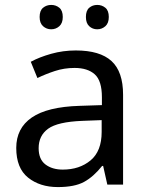

<svg xmlns="http://www.w3.org/2000/svg" viewBox="-20 -750 601 780"><path d="M288 -545Q386 -545 433 -502Q480 -459 480 -365V0H416L399 -76H395Q360 -32 321.5 -11Q283 10 215 10Q142 10 94 -28.5Q46 -67 46 -149Q46 -229 109 -272.5Q172 -316 303 -320L394 -323V-355Q394 -422 365 -448Q336 -474 283 -474Q241 -474 203 -461.5Q165 -449 132 -433L105 -499Q140 -518 188 -531.5Q236 -545 288 -545ZM314 -259Q214 -255 175.5 -227Q137 -199 137 -148Q137 -103 164.5 -82Q192 -61 235 -61Q303 -61 348 -98.5Q393 -136 393 -214V-262ZM141 -681Q141 -707 155 -718.5Q169 -730 188 -730Q207 -730 221 -718.5Q235 -707 235 -681Q235 -656 221 -643.5Q207 -631 188 -631Q169 -631 155 -643.5Q141 -656 141 -681ZM329 -681Q329 -707 342.5 -718.5Q356 -730 375 -730Q394 -730 408 -718.5Q422 -707 422 -681Q422 -656 408 -643.5Q394 -631 375 -631Q356 -631 342.5 -643.5Q329 -656 329 -681Z"/></svg>

Font: Noto Sans Cypro Minoan
Style: Regular
Weight: 400
Designer: David Williams
Foundry: David Williams
Version: Version 1.503; ttfautohint (v1.8.4.7-5d5b)